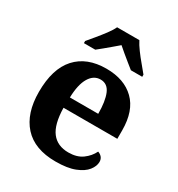

<svg xmlns="http://www.w3.org/2000/svg" viewBox="-183 -884 938 1013"><g transform="rotate(30 286.0 -378.0)"><path d="M306.1 10Q178 10 112.4 -62.3Q46.9 -134.6 46.9 -265.2Q46.9 -405.7 111.8 -477.3Q176.8 -548.9 295 -548.9Q404.2 -548.9 466.6 -488Q529.1 -427.2 529.1 -308.2V-256.9H201.3Q203.3 -156.6 238.5 -110.9Q273.7 -65.2 341 -65.2Q392.4 -65.2 425.5 -89.3Q458.5 -113.4 475.3 -147.9Q489.3 -143.8 499.1 -132.5Q508.8 -121.1 508.8 -104.1Q508.8 -78.3 488.1 -51.8Q467.3 -25.3 422.8 -7.7Q378.3 10 306.1 10ZM375.9 -320.8Q375.9 -397.3 357.8 -440.6Q339.6 -483.9 297 -483.9Q255.4 -483.9 230.4 -442.1Q205.4 -400.4 203.3 -320.8ZM124 -619Q140 -638 161.6 -664Q183.2 -690 203.5 -717Q223.9 -744 233.9 -766H369.5Q380.5 -744 400.3 -717Q420.1 -690 442.2 -664Q464.3 -638 479.3 -619V-606H410.2Q396.4 -617 376.3 -633.2Q356.2 -649.3 336.2 -666.1Q316.2 -682.9 301.2 -696Q286.2 -682.9 266.1 -666.1Q246.1 -649.3 226.8 -633.2Q207.5 -617 193.2 -606H124Z"/></g></svg>

Font: Noto Serif Sinhala
Style: Regular
Weight: 400
Designer: Jelle Bosma - Monotype Design Team
Foundry: Monotype Imaging Inc.
Version: Version 2.006